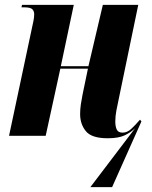

<svg xmlns="http://www.w3.org/2000/svg" viewBox="-20 -556 622 786"><path d="M350 210 533 -31Q517 -15 491.5 -2.5Q466 10 421 10Q355 10 331.5 -19Q308 -48 308 -89Q308 -109 311 -129Q314 -149 318 -169L340 -275H227L167 0H17L109 -433Q114 -456 117 -470.5Q120 -485 120 -498Q120 -510 112.5 -518Q105 -526 78 -526H68L70 -536H282L229 -285H342L401 -536H546L468 -160Q461 -128 456.5 -104Q452 -80 452 -59Q452 -38 458 -25.5Q464 -13 482 -13Q501 -13 518 -29Q535 -45 553 -66L559 -59L439 210Z"/></svg>

Font: Noto Serif Display ExtraCondensed ExtraBold
Style: Italic
Weight: 800
Width: 2
Italic angle: -12°
Designer: Monotype Design Team
Foundry: Monotype Imaging Inc.
Version: Version 2.009